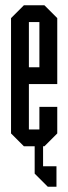

<svg xmlns="http://www.w3.org/2000/svg" viewBox="-20 -557 260 731"><path d="M162 154 112 104V0H71L22 -49V-488L71 -537H149L198 -488V-237H90V-64H130V-150H198V-49L149 0H144V76H195V154ZM130 -473H90V-301H130Z"/></svg>

Font: Commune Nuit Debout
Style: Regular
Weight: 400
Designer: Sébastien Marchal
Foundry: Sébastien Marchal
Version: Version 1.003;PS 1.3;hotconv 1.0.88;makeotf.lib2.5.647800